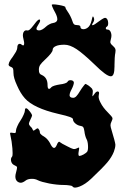

<svg xmlns="http://www.w3.org/2000/svg" viewBox="-20 -837 572 885"><path d="M313.5 21.5Q311.5 19 299.8 17.6Q288.1 15.6 273.4 15.6Q244.1 15.6 207 8.8Q169.9 1.5 154.3 -6.3Q141.6 -13.2 125 -12.7Q107.4 -12.2 97.7 -4.4Q85 5.4 75.2 5.4Q67.4 5.4 60.5 0Q50.8 -7.8 50.8 -23.4Q50.8 -31.2 53.7 -41Q59.6 -62.5 58.6 -66.4Q57.6 -70.8 44.9 -76.2Q34.2 -81.5 31.2 -94.2Q28.3 -107.4 36.1 -115.7Q38.1 -118.2 38.1 -131.3Q38.1 -140.1 37.1 -153.3Q34.2 -187 28.3 -211.9Q25.4 -222.7 27.3 -224.6Q29.3 -226.6 39.1 -224.6Q48.8 -222.7 50.8 -224.6Q53.7 -226.6 53.7 -235.8Q53.7 -241.2 59.6 -254.9Q65.4 -268.6 74.2 -281.2Q83 -294.4 88.9 -308.1Q94.7 -321.3 94.7 -326.7Q94.7 -339.4 101.6 -337.9Q108.4 -335.9 119.1 -321.3Q127 -310.5 127.9 -305.7Q127.9 -300.8 120.1 -285.6Q113.3 -271.5 113.3 -266.6Q113.3 -261.7 119.1 -255.4Q123 -252 127 -247.1Q129.9 -242.2 130.9 -239.3Q131.8 -234.9 134.8 -234.9Q137.7 -235.4 143.6 -240.2Q150.4 -245.6 153.3 -245.6Q156.2 -245.6 159.2 -240.2Q162.1 -236.8 163.1 -231.9Q164.1 -227.5 164.1 -224.6Q164.1 -221.7 169.9 -216.8Q174.8 -211.9 181.6 -208.5Q188.5 -204.6 197.3 -195.8Q205.1 -187 210 -178.2Q219.7 -157.2 227.5 -155.3Q235.4 -153.3 242.2 -169.9Q245.1 -178.2 249 -181.6Q252 -185.1 254.9 -182.6Q256.8 -180.7 267.6 -174.3Q278.3 -168.5 291 -162.1Q309.6 -152.3 317.4 -150.4Q326.2 -148.9 334 -153.3Q343.8 -158.2 344.7 -156.2Q345.7 -154.3 342.8 -139.2Q340.8 -128.9 341.8 -123.5Q342.8 -118.2 345.7 -118.2Q352.5 -118.2 365.2 -125Q377.9 -132.3 381.8 -137.7Q386.7 -145.5 385.7 -165Q384.8 -185.1 378.9 -195.8Q376 -200.7 373 -211.4Q370.1 -222.2 369.1 -231.9Q367.2 -246.1 363.3 -251Q359.4 -255.9 350.6 -256.8Q337.9 -258.8 327.1 -268.1Q316.4 -277.3 316.4 -287.1Q316.4 -292.5 301.8 -297.9Q288.1 -303.2 249 -312Q190.4 -325.7 153.3 -343.3Q115.2 -360.8 94.7 -383.8Q74.2 -406.7 58.6 -442.9Q42 -478.5 42 -500.5Q42 -515.1 40 -521Q37.1 -526.4 30.3 -528.8Q19.5 -532.2 19.5 -540Q19.5 -541 20.5 -543Q21.5 -552.7 39.1 -575.7Q46.9 -586.9 53.7 -598.6Q59.6 -610.4 59.6 -616.2Q59.6 -628.9 65.4 -633.3Q72.3 -637.7 80.1 -630.9Q88.9 -624 90.8 -631.8Q92.8 -640.1 87.9 -658.2Q83 -675.8 87.9 -687.5Q93.8 -699.7 105.5 -696.8Q110.4 -695.3 117.2 -700.7Q124 -706.5 134.8 -720.7Q148.4 -739.7 156.2 -745.1Q165 -751 165 -741.2Q165 -738.8 162.1 -732.9Q159.2 -726.6 155.3 -721.2Q140.6 -699.2 156.2 -697.3Q158.2 -696.8 160.2 -696.8Q173.8 -696.8 193.4 -715.3Q199.2 -720.7 208 -725.1Q216.8 -730 222.7 -730.5Q242.2 -733.4 244.1 -745.6Q244.1 -747.6 244.1 -749.5Q244.1 -761.7 232.4 -782.7Q225.6 -794.9 221.7 -804.7Q217.8 -814 218.8 -815.4Q220.7 -816.9 226.6 -816.9Q234.4 -816.9 252 -814Q281.2 -808.6 281.2 -804.2Q281.2 -801.8 284.2 -795.4Q288.1 -788.6 293 -781.7Q297.9 -774.9 303.7 -763.7Q309.6 -752 312.5 -743.2Q316.4 -729.5 321.3 -725.1Q326.2 -721.2 335.9 -721.2Q342.8 -721.2 346.7 -719.2Q350.6 -717.3 350.6 -713.9Q350.6 -704.1 361.3 -702.6Q372.1 -701.2 382.8 -708.5Q389.6 -712.9 394.5 -721.7Q399.4 -730.5 402.3 -742.7Q405.3 -757.8 407.2 -760.3Q409.2 -763.2 412.1 -756.3Q414.1 -751.5 414.1 -745.6Q413.1 -739.3 410.2 -734.4Q400.4 -719.7 407.2 -720.7Q414.1 -721.7 435.5 -738.3Q452.1 -750.5 459 -753.4Q465.8 -756.3 470.7 -752.4Q477.5 -746.6 478.5 -732.9Q479.5 -719.2 473.6 -714.8Q466.8 -710.9 467.8 -705.6Q468.8 -700.7 475.6 -700.7Q486.3 -700.7 491.2 -687Q496.1 -673.8 491.2 -657.2Q487.3 -644 489.3 -638.7Q491.2 -633.3 501 -625Q509.8 -617.2 511.7 -611.3Q512.7 -608.4 512.7 -604.5Q512.7 -599.6 511.7 -593.8Q509.8 -585.9 508.8 -569.8Q507.8 -553.7 507.8 -538.6V-531.2Q507.8 -485.4 491.2 -485.4H490.2Q470.7 -485.4 416 -539.6Q363.3 -590.3 333 -610.4Q301.8 -630.9 277.3 -630.9Q251 -630.9 237.3 -624.5Q222.7 -618.2 222.7 -606.9Q222.7 -601.1 213.9 -589.8Q205.1 -578.6 190.4 -564.9Q170.9 -546.9 165 -537.6Q159.2 -528.3 159.2 -516.1Q159.2 -504.4 162.1 -499.5Q165 -494.1 172.9 -491.2Q185.5 -485.8 192.4 -474.1Q199.2 -462.4 199.2 -444.8Q199.2 -430.2 204.1 -427.7Q209 -425.3 216.8 -435.1Q219.7 -438.5 231.4 -442.4Q243.2 -445.8 255.9 -447.8Q269.5 -449.2 279.3 -452.6Q289.1 -456.1 291 -459.5Q294.9 -467.8 305.7 -467.3Q317.4 -466.8 320.3 -458.5Q321.3 -454.6 318.4 -445.3Q315.4 -435.5 310.5 -426.3Q300.8 -408.7 300.8 -398.4V-396Q302.7 -386.2 317.4 -386.2Q325.2 -386.2 332 -393.6Q338.9 -400.4 349.6 -418.5Q357.4 -431.2 365.2 -440.9Q372.1 -450.2 374 -450.2Q376 -450.2 381.8 -446.3Q388.7 -442.9 394.5 -437.5Q404.3 -430.2 406.2 -423.8Q409.2 -418 407.2 -407.2Q405.3 -394 406.2 -393.1Q407.2 -392.6 414.1 -402.3Q422.9 -416 430.7 -415.5Q439.5 -414.6 435.5 -400.4Q434.6 -396.5 434.6 -392.1Q434.6 -379.9 443.4 -363.8Q454.1 -341.8 477.5 -318.4Q496.1 -299.8 498 -293.9Q500 -288.1 494.1 -276.9Q489.3 -267.6 489.3 -259.8Q489.3 -252.4 494.1 -237.8Q510.7 -182.6 511.7 -171.4V-168Q511.7 -156.7 504.9 -137.7Q495.1 -112.8 474.6 -88.4Q454.1 -64 400.4 -13.2Q373 12.7 346.7 22.9Q334 27.8 326.2 27.8Q317.4 27.8 313.5 21.5Z"/></svg>

Font: Brazier Flame
Style: Regular
Weight: 400
Designer: Walter E Stewart
Version: 0.1